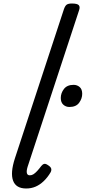

<svg xmlns="http://www.w3.org/2000/svg" viewBox="-20 -1058 488 1093"><path d="M129 15Q71 15 54.5 -29.5Q38 -74 65 -157L344 -1006Q351 -1026 360.5 -1032Q370 -1038 389 -1038Q420 -1038 428.5 -1028.5Q437 -1019 430 -999L137 -108Q130 -85 133 -72.5Q136 -60 150 -60Q161 -60 171 -66.5Q181 -73 192 -85Q203 -97 215 -113Q223 -123 231.5 -125Q240 -127 253 -118Q269 -108 271.5 -98Q274 -88 268 -77Q251 -48 229 -27Q207 -6 182.5 4.5Q158 15 129 15ZM375 -449Q355 -449 340.5 -462Q326 -475 326 -500Q326 -528 344 -551.5Q362 -575 399 -575Q419 -575 433.5 -562.5Q448 -550 448 -524Q448 -497 430.5 -473Q413 -449 375 -449Z"/></svg>

Font: Playwrite IN
Style: Regular
Weight: 400
Designer: Veronika Burian, José Scaglione
Foundry: TypeTogether
Version: Version 1.002